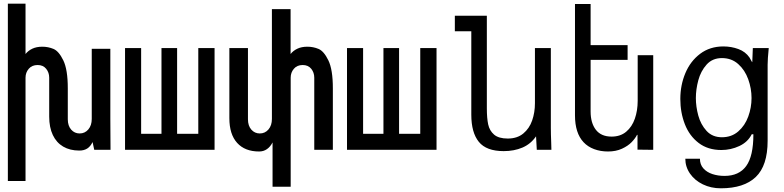

<svg xmlns="http://www.w3.org/2000/svg" viewBox="-20 -810 4240 1038"><path d="M183.5 -458.5Q153 -458.5 135.5 -438.2Q118 -418 118 -390V168.5H22.5V-790H118V-518Q132 -536 154.8 -546.8Q177.5 -557.5 208.5 -557.5Q240.5 -557.5 269.2 -545.5Q298 -533.5 322.2 -483.8Q346.5 -434 346.5 -332.5V-165Q346.5 -130 364.8 -109.2Q383 -88.5 410.5 -88.5Q439 -88.5 457.5 -110.2Q476 -132 476 -167V-546H576.5V-168Q576.5 -104 577.5 0H489.5L480.5 -42Q469 -18 451.5 -7Q434 4 409 4Q358 4 321.5 -17.5Q285 -39 265.5 -80.2Q246 -121.5 246 -179.5V-390Q246 -418 229.5 -438.2Q213 -458.5 183.5 -458.5Z M1140 0H656V-550H743V-86.5H853V-550H937.5V-86.5H1052V-550H1140Z M1453.5 -40Q1441.5 -16.5 1423.2 -3.8Q1405 9 1381 9Q1304 9 1262 -37.5Q1220 -84 1220 -171V-550H1320.5V-165Q1320.5 -130 1338.8 -109.2Q1357 -88.5 1384.5 -88.5Q1413 -88.5 1431.5 -110.2Q1450 -132 1450 -167V-760.5H1551V-518Q1565 -536 1587.8 -546.8Q1610.5 -557.5 1641.5 -557.5Q1673.5 -557.5 1702.2 -545.5Q1731 -533.5 1755.2 -483.8Q1779.5 -434 1779.5 -332.5V0H1679V-390Q1679 -418 1662.5 -438.2Q1646 -458.5 1616.5 -458.5Q1586 -458.5 1568.8 -438.2Q1551.5 -418 1551.5 -390V199.5H1453.5Z M2340 0H1856V-550H1943V-86.5H2053V-550H2137.5V-86.5H2252V-550H2340Z M2528 -190V-641H2439V-725H2612V-224Q2612 -171.5 2619.2 -137.5Q2626.5 -103.5 2651.2 -82.2Q2676 -61 2725 -61Q2776 -61 2809 -88.2Q2842 -115.5 2857 -158.8Q2872 -202 2872 -252V-550H2958V-119Q2958 -86 2960 -38Q2960 -27 2961 0H2882L2878 -73Q2849.5 -31.5 2804.5 -12.2Q2759.5 7 2703 7Q2609.5 7 2568.8 -43Q2528 -93 2528 -190Z M3135 -41Q3088.5 -90.5 3088.5 -186.5V-788.5H3173V-566H3373V-486.5H3173V-207Q3173 -145 3201.5 -108.2Q3230 -71.5 3286.5 -71.5Q3334 -71.5 3365.5 -98Q3397 -124.5 3412.2 -168.5Q3427.5 -212.5 3427.5 -265V-511.5H3511.5V0L3426.5 -1V-81H3424Q3414.5 -62 3394.8 -41.5Q3375 -21 3342.5 -6Q3310 9 3267 9Q3226 9 3192 -3.8Q3158 -16.5 3135 -41Z M3685 48H3764Q3764 79.5 3782.5 100.2Q3801 121 3831.2 131Q3861.5 141 3897 141Q3975 141 4014 87.8Q4053 34.5 4053 -84H4044Q4023 -42 3977 -20.5Q3931 1 3880 1Q3807 1 3757 -37.2Q3707 -75.5 3682.5 -138.5Q3658 -201.5 3658 -275Q3658 -349.5 3685.2 -414.5Q3712.5 -479.5 3765.2 -519.2Q3818 -559 3891 -559Q3933.5 -559 3972 -544.8Q4010.5 -530.5 4032 -499L4037 -490Q4040.5 -483.5 4043.8 -477.8Q4047 -472 4047 -475L4050 -550H4136Q4130 -490 4130 -460V-49Q4130 85.5 4066 146.8Q4002 208 3877 208Q3824 208 3780 186.8Q3736 165.5 3710.5 128.8Q3685 92 3685 48ZM4043 -280Q4043 -331.5 4025.2 -381.2Q4007.5 -431 3971.2 -463.5Q3935 -496 3883 -496Q3831.5 -496 3800 -460.8Q3768.5 -425.5 3755.2 -376Q3742 -326.5 3742 -280Q3742 -233.5 3755.2 -185Q3768.5 -136.5 3800 -102.2Q3831.5 -68 3883 -68Q3935 -68 3971.2 -99.5Q4007.5 -131 4025.2 -179.8Q4043 -228.5 4043 -280Z"/></svg>

Font: JuliaMono
Style: Regular
Weight: 400
Monospace: yes
Designer: cormullion
Foundry: corm
Version: Version 0.055; ttfautohint (v1.8.4)